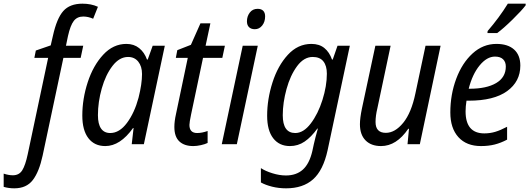

<svg xmlns="http://www.w3.org/2000/svg" viewBox="-138 -785 2881 1045"><path d="M-118 232V160Q-91 169 -68 169Q-34 169 -17 142Q0 115 13 54L124 -470H49L57 -510L138 -538L150 -590Q171 -685 206.5 -725Q242 -765 311 -765Q358 -765 395 -748L369 -683Q342 -695 315 -695Q282 -695 263.5 -671Q245 -647 232 -589L221 -536H315L301 -470H207L94 62Q75 150 40.5 195Q6 240 -60 240Q-91 240 -118 232Z M310 -156Q310 -247 339.5 -337.5Q369 -428 423.5 -487Q478 -546 550 -546Q591 -546 619.5 -523Q648 -500 662 -461H666L693 -536H759L645 0H579L589 -88H586Q516 10 435 10Q376 10 343 -33Q310 -76 310 -156ZM616 -253Q635 -328 635 -382Q635 -424 614.5 -449.5Q594 -475 559 -475Q512 -475 474.5 -426.5Q437 -378 416 -304Q395 -230 395 -158Q395 -110 412 -85.5Q429 -61 462 -61Q512 -61 553 -116Q594 -171 616 -253Z M811 -94Q811 -125 820 -165L884 -470H819L827 -512L901 -541L953 -658H1007L981 -536H1086L1072 -470H967L902 -162Q893 -119 893 -105Q893 -61 935 -61Q961 -61 992 -72V-7Q978 0 955.5 5Q933 10 914 10Q865 10 838 -15.5Q811 -41 811 -94Z M1206 -669Q1206 -696 1221.5 -716.5Q1237 -737 1264 -737Q1284 -737 1294.5 -726.5Q1305 -716 1305 -696Q1305 -666 1289 -646Q1273 -626 1249 -626Q1229 -626 1217.5 -637Q1206 -648 1206 -669ZM1183 -536H1265L1151 0H1069Z M1282 208V130Q1306 146 1344.5 158Q1383 170 1418 170Q1475 170 1510.5 138Q1546 106 1562 37L1570 0Q1577 -32 1592 -85H1589Q1556 -39 1520 -14.5Q1484 10 1440 10Q1382 10 1349 -32.5Q1316 -75 1316 -155Q1316 -245 1345 -336Q1374 -427 1428.5 -486.5Q1483 -546 1557 -546Q1600 -546 1627.5 -523.5Q1655 -501 1669 -461H1673L1699 -536H1766L1645 33Q1621 142 1566 191Q1511 240 1419 240Q1379 240 1343 231Q1307 222 1282 208ZM1641 -384Q1641 -427 1622 -451Q1603 -475 1564 -475Q1516 -475 1479 -425Q1442 -375 1421.5 -300.5Q1401 -226 1401 -158Q1401 -61 1469 -61Q1514 -61 1553.5 -113Q1593 -165 1617 -241Q1641 -317 1641 -384Z M1821 -109Q1821 -142 1832 -195L1905 -536H1988L1916 -196Q1906 -155 1906 -121Q1906 -62 1962 -62Q2012 -62 2056.5 -116.5Q2101 -171 2123 -277L2178 -536H2260L2147 0H2080L2088 -84H2084Q2020 10 1936 10Q1882 10 1851.5 -21Q1821 -52 1821 -109Z M2313 -173Q2313 -270 2345 -356Q2377 -442 2434 -494Q2491 -546 2564 -546Q2626 -546 2660 -515.5Q2694 -485 2694 -428Q2694 -341 2622 -289Q2550 -237 2413 -237H2401Q2396 -205 2396 -179Q2396 -59 2498 -59Q2529 -59 2557.5 -67.5Q2586 -76 2622 -95V-25Q2588 -7 2554.5 1.5Q2521 10 2480 10Q2401 10 2357 -38.5Q2313 -87 2313 -173ZM2418 -302Q2510 -302 2562.5 -333Q2615 -364 2615 -423Q2615 -448 2600 -462.5Q2585 -477 2556 -477Q2512 -477 2472.5 -429Q2433 -381 2413 -302ZM2516 -616Q2579 -689 2626 -765H2723V-756Q2702 -728 2652 -679Q2602 -630 2568 -605H2515Z"/></svg>

Font: Noto Sans UI Narrow
Style: Italic
Weight: 400
Width: 4
Italic angle: -12°
Designer: Monotype Design Team
Foundry: Monotype Imaging Inc.
Version: Version 1.001